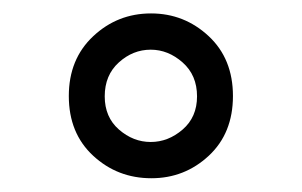

<svg xmlns="http://www.w3.org/2000/svg" viewBox="-20 -783 450 286"><path d="M205.5 -517.5Q155 -517.5 118.8 -551Q82.5 -584.5 82.5 -640Q82.5 -695 118.8 -729Q155 -763 205 -763Q254.5 -763 290.8 -729.2Q327 -695.5 327 -640Q327 -584.5 291 -551Q255 -517.5 205.5 -517.5ZM204.5 -571.5Q230.5 -571.5 252 -590Q273.5 -608.5 273.5 -639.5Q273.5 -671 252 -690Q230.5 -709 204.5 -709Q178 -709 157 -690Q136 -671 136 -639.5Q136 -608.5 157.2 -590Q178.5 -571.5 204.5 -571.5Z"/></svg>

Font: Mohave
Style: Regular
Weight: 400
Designer: Gumpita Rahayu
Foundry: Tokotype
Version: Version 2.003; ttfautohint (v1.8.3)